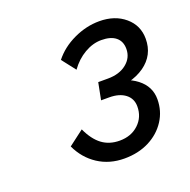

<svg xmlns="http://www.w3.org/2000/svg" viewBox="-86 -905 588 594"><g transform="rotate(-20 208.0 -608.0)"><path d="M84 -487 134 -525Q151 -488 175 -470Q199 -452 233 -452Q271 -452 295.5 -475Q320 -498 320 -533Q320 -559 300.5 -574Q281 -589 248 -589H221L232 -645H264Q302 -645 325.5 -664Q349 -683 349 -712Q349 -737 332.5 -750.5Q316 -764 285 -764Q257 -764 229.5 -748Q202 -732 182 -704L147 -749Q173 -782 214.5 -801.5Q256 -821 299 -821Q350 -821 383 -793Q416 -765 416 -721Q416 -667 372 -636Q328 -605 250 -605H234L240 -633H257Q316 -629 351 -602Q386 -575 386 -533Q386 -494 365.5 -462.5Q345 -431 309.5 -413Q274 -395 228 -395Q179 -395 141.5 -419.5Q104 -444 84 -487Z"/></g></svg>

Font: Wix Madefor Text
Style: Italic
Weight: 400
Italic angle: -12°
Designer: Dalton Maag Ltd
Foundry: Dalton Maag Ltd
Version: Version 3.100